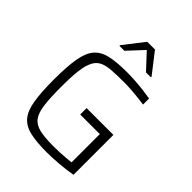

<svg xmlns="http://www.w3.org/2000/svg" viewBox="-256 -1051 1191 1191"><g transform="rotate(45 339.5 -455.0)"><path d="M370 8Q280 8 223.5 -5Q167 -18 136 -54.5Q105 -91 93.5 -160.5Q82 -230 82 -344Q82 -458 94 -527.5Q106 -597 137 -633.5Q168 -670 224.5 -683Q281 -696 370 -696Q404 -696 442.5 -693.5Q481 -691 518 -686.5Q555 -682 583 -677V-624Q537 -631 487.5 -635Q438 -639 407 -639Q342 -639 296.5 -636Q251 -633 222 -619.5Q193 -606 176.5 -574.5Q160 -543 153 -487.5Q146 -432 146 -344Q146 -247 153.5 -188Q161 -129 183.5 -99Q206 -69 251 -58.5Q296 -48 370 -48Q393 -48 421 -49Q449 -50 476.5 -52.5Q504 -55 523 -57V-305H351V-361H586V-11Q537 -2 476.5 3Q416 8 370 8ZM222 -778V-784L326 -918H394L498 -784V-778H455L360 -880L265 -778Z"/></g></svg>

Font: Saira Light
Style: Regular
Weight: 300
Designer: Hector Gatti with collaboration of the Omnibus-Type team
Foundry: Omnibus-Type
Version: Version 1.100; ttfautohint (v1.8.3)